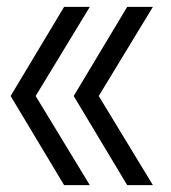

<svg xmlns="http://www.w3.org/2000/svg" viewBox="-20 -540 500 560"><path d="M167 0 11 -260 167 -520H242L84 -260L242 0ZM351 0 195 -260 351 -520H426L268 -260L426 0Z"/></svg>

Font: M PLUS 2 Thin
Style: Regular
Weight: 400
Version: Version 1.001